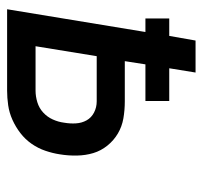

<svg xmlns="http://www.w3.org/2000/svg" viewBox="-35 -535 570 540"><g transform="rotate(90 250.0 -265.0)"><path d="M6 0 70 -389H32V-456H81L94 -530H184L172 -456H264V-389H161L152 -331H265Q290 -331 313 -327Q336 -323 355.5 -311.5Q375 -300 389.5 -282Q404 -264 410.5 -242.5Q417 -221 417.5 -196.5Q418 -172 414 -148Q411 -128 404 -107.5Q397 -87 384.5 -69Q372 -51 354.5 -37.5Q337 -24 317 -15Q297 -6 276 -3Q255 0 235 0ZM110 -80H235Q251 -80 267.5 -85Q284 -90 296.5 -101.5Q309 -113 316 -128.5Q323 -144 325 -160Q328 -177 327 -193.5Q326 -210 318.5 -223.5Q311 -237 296.5 -244.5Q282 -252 265 -252H138Z"/></g></svg>

Font: Iosevka Curly Medium Oblique
Style: Regular
Weight: 500
Italic angle: -9°
Monospace: yes
Designer: Belleve Invis
Foundry: Belleve Invis
Version: Version 11.1.0; ttfautohint (v1.8.3)